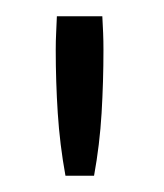

<svg xmlns="http://www.w3.org/2000/svg" viewBox="-20 -690 203 237"><path d="M106.3 -669.9H50.2Q49.7 -658.5 49.3 -649.2Q48.8 -639.8 48.8 -628.4Q48.8 -589.2 51.3 -550.4Q53.8 -511.5 60.8 -473.1H96.1Q103.1 -511.5 105.4 -550.4Q107.7 -589.2 107.7 -628.4Q107.7 -639.8 107.3 -649.4Q106.9 -659.1 106.3 -669.9Z"/></svg>

Font: SaysetthaMai Thin
Style: Regular
Weight: 100
Designer: John M. Durdin
Foundry: Lao Script for Windows
Version: Version 1.101